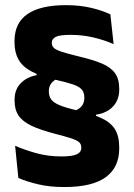

<svg xmlns="http://www.w3.org/2000/svg" viewBox="-20 -673 531 760"><path d="M273.2 -233.3Q294.2 -240.9 304 -253.8Q313.8 -266.6 313.8 -284.7V-287.2Q313.8 -306.9 303.7 -318.6Q293.7 -330.2 269.7 -338.6Q245.6 -347 203.1 -356.5Q141.4 -370.5 105.1 -389.9Q68.8 -409.2 53.1 -437.6Q37.4 -465.9 37.4 -505.7V-510.2Q37.4 -582.2 88.9 -617.4Q140.4 -652.6 240.4 -652.6Q296.6 -652.6 341.4 -641.8Q386.2 -631.1 416.9 -616.1L429.7 -498.4Q394.5 -514 350.9 -524.5Q307.3 -535 259.5 -535Q215.6 -535 200.3 -526.9Q185.1 -518.8 185.1 -504V-502.2Q185.1 -491.6 192.7 -483.8Q200.2 -476.1 223.7 -468.3Q247.2 -460.4 294.1 -449.1Q348.3 -436.3 383.3 -421.6Q418.3 -406.8 435.1 -383.5Q451.9 -360.3 451.9 -321.9V-317.5Q451.9 -277.5 427.2 -251.3Q402.4 -225.2 359.9 -219L360.4 -188.9ZM214.8 -364.3Q193.8 -357 183.6 -343.9Q173.4 -330.9 173.4 -313.3V-310.5Q173.4 -292.3 182.6 -279.5Q191.8 -266.7 215.5 -256.8Q239.1 -246.8 283 -236.6Q343.1 -223 380.4 -206Q417.6 -189.1 434.8 -161.7Q451.9 -134.4 451.9 -89.7V-85.2Q451.9 -10.3 398.4 28.5Q345 67.4 234.4 67.4Q176.4 67.4 130.9 56.5Q85.3 45.7 52.7 31.5L39.8 -95.9Q77.7 -79.5 123.9 -66.6Q170.1 -53.8 223 -53.8Q265.7 -53.8 283.7 -62.1Q301.7 -70.4 301.7 -87.7V-89.9Q301.7 -102.5 293 -110.3Q284.2 -118.1 261.4 -125.6Q238.5 -133 195.8 -144Q139.6 -158.8 104.7 -175.2Q69.9 -191.7 53.8 -215.2Q37.7 -238.7 37.7 -273.9V-278.8Q37.7 -318.2 61.7 -343.1Q85.7 -368 125.2 -375.6L124.7 -399.1Z"/></svg>

Font: Anek Bangla Medium
Style: Regular
Weight: 500
Designer: Sulekha Rajkumar (Bangla), Yesha Goshar (Latin)
Foundry: Ek Type
Version: Version 1.003